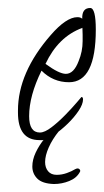

<svg xmlns="http://www.w3.org/2000/svg" viewBox="-20 -341 260 481"><path d="M79 10Q25 10 25 -59V-64Q25 -159 107 -253Q146 -298 174 -298Q182 -298 186 -294Q185 -321 206 -321Q220 -321 220 -267Q220 -135 153 -135Q113 -135 84 -164Q53 -101 53 -50Q53 -9 80 -9Q92 -9 109.5 -22.5Q127 -36 144 -53.5Q161 -71 172.5 -84.5Q184 -98 184 -98Q188 -98 188 -92Q188 -80 177 -63.5Q166 -47 149.5 -31Q133 -15 116 -3.5Q99 8 87 10ZM145 -156Q165 -156 177 -188Q187 -212 187 -238V-254Q187 -265 186.5 -269.5Q186 -274 186 -271Q126 -249 94 -181Q128 -156 145 -156ZM115 120Q86 119 73.5 106.5Q61 94 61 76Q61 59 69.5 41Q78 23 91 7Q104 -7 115 -13H128Q111 8 102 28.5Q93 49 93 65Q93 79 100.5 88Q108 97 122 97Q135 97 147.5 92.5Q160 88 168 83Q172 81 174 81Q178 81 180 84Q182 87 180 90Q172 105 153.5 112.5Q135 120 115 120Z"/></svg>

Font: Petemoss
Style: Regular
Weight: 400
Designer: Robert E. Leuschke
Foundry: Robert E. Leuschke
Version: Version 1.010; ttfautohint (v1.8.3)